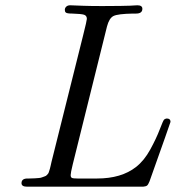

<svg xmlns="http://www.w3.org/2000/svg" viewBox="-20 -703 667 723"><path d="M61 -13.2Q61 -30.8 83.5 -30.8Q84 -30.8 85 -30.8H89.8Q102.1 -30.8 111.1 -31.5Q120.1 -32.2 127 -32.7Q133.8 -33.2 139.4 -35.6Q145 -38.1 148.9 -39.1Q152.8 -40 156.5 -43.9Q160.2 -47.9 161.6 -49.8Q163.1 -51.8 165 -58.3Q167 -64.9 168 -67.9Q168.9 -70.8 170.9 -79.8Q172.9 -88.9 173.8 -92.8L293 -569.8Q307.1 -626 307.1 -631.8Q307.1 -644 296.6 -647.5Q286.1 -650.9 252 -651.9Q231.9 -651.9 228 -655.8Q224.1 -658.7 224.1 -665.8Q224.1 -672.9 229.5 -678Q234.9 -683.1 244.1 -683.1Q247.1 -683.1 257.6 -682.6Q268.1 -682.1 294.9 -681.2Q321.8 -680.2 365.2 -680.2Q406.2 -680.2 433.6 -680.7Q460.9 -681.2 470.9 -681.6Q481 -682.1 487.5 -682.6Q494.1 -683.1 497.1 -683.1Q516.1 -683.1 516.1 -669.9Q516.1 -651.9 492.2 -651.9H481Q423.8 -650.9 407.5 -642.8Q391.1 -634.8 382.8 -603L253.9 -84Q246.1 -51.8 246.1 -43.9Q246.1 -35.2 251 -33Q255.9 -30.8 272 -30.8H345.2Q437 -30.8 492.2 -74.2Q522.9 -98.1 545.9 -140.1Q568.8 -182.1 581.5 -215.6Q594.2 -249 598.1 -252.9Q604 -256.8 607.9 -256.8Q622.1 -256.8 622.1 -244.1Q622.1 -242.2 543 -20Q538.1 -7.8 533.9 -4.4Q529.8 -1 519 0H82Q61 0 61 -13.2Z"/></svg>

Font: CMU Classical Serif
Style: Italic
Weight: 500
Italic angle: -14.04°
Version: Version 0.7.0